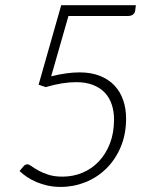

<svg xmlns="http://www.w3.org/2000/svg" viewBox="-20 -728 620 756"><path d="M512.5 -687.5Q511.5 -677.5 504.2 -671.2Q497 -665 482.5 -665H249.5L181.5 -427.5Q243.5 -443 293.5 -443Q339 -443 373.5 -429.2Q408 -415.5 430.8 -391.2Q453.5 -367 465 -333.8Q476.5 -300.5 476.5 -261.5Q476.5 -199 455.2 -149Q434 -99 398.2 -64Q362.5 -29 316 -10.5Q269.5 8 219 8Q192 8 168 2.8Q144 -2.5 123.5 -11.2Q103 -20 86.2 -31.2Q69.5 -42.5 57 -54.5L73 -73.5Q79 -81 88 -81Q94 -81 104.2 -73.5Q114.5 -66 131 -56.8Q147.5 -47.5 170.8 -40Q194 -32.5 226 -32.5Q268 -32.5 305 -48Q342 -63.5 369.5 -92.8Q397 -122 413 -163.5Q429 -205 429 -257.5Q429 -289.5 420 -316.5Q411 -343.5 392.8 -363Q374.5 -382.5 346.2 -393.5Q318 -404.5 280 -404.5Q254 -404.5 224 -399.8Q194 -395 160 -385L132 -394.5L221 -707.5H515Z"/></svg>

Font: Lato Light
Style: Italic
Weight: 300
Italic angle: -7°
Designer: Lukasz Dziedzic
Foundry: tyPoland Lukasz Dziedzic
Version: Version 2.007; 2014-02-27